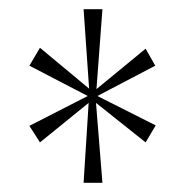

<svg xmlns="http://www.w3.org/2000/svg" viewBox="-20 -819 403 418"><path d="M173 -595 162 -421H203L189 -595L297 -509L319 -546L192 -610L318 -676L297 -713L190 -625L203 -799H162L174 -626L67 -715L44 -676L171 -610L44 -545L67 -509Z"/></svg>

Font: Noto Serif Sinhala ExtraCondensed Thin
Style: Regular
Weight: 100
Width: 2
Designer: Jelle Bosma - Monotype Design Team
Foundry: Monotype Imaging Inc.
Version: Version 2.007